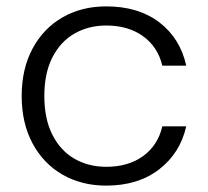

<svg xmlns="http://www.w3.org/2000/svg" viewBox="-20 -574 653 602"><path d="M313 -554Q414 -554 479.5 -504Q545 -454 564 -368H489Q475 -427 428.5 -460.5Q382 -494 313 -494Q258 -494 214 -469Q170 -444 144.5 -394.5Q119 -345 119 -273Q119 -201 144.5 -151Q170 -101 214 -76Q258 -51 313 -51Q382 -51 428.5 -84.5Q475 -118 489 -178H564Q545 -94 479 -43Q413 8 313 8Q236 8 176 -26.5Q116 -61 82 -124.5Q48 -188 48 -273Q48 -358 82 -421.5Q116 -485 176 -519.5Q236 -554 313 -554Z"/></svg>

Font: Poppins-Tabular Light
Style: Regular
Weight: 300
Designer: Ninad Kale (Devanagari), Jonny Pinhorn (Latin)
Foundry: Indian Type Foundry
Version: Version 4.004